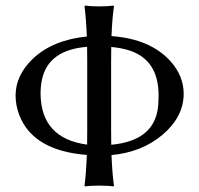

<svg xmlns="http://www.w3.org/2000/svg" viewBox="-20 -668 717 691"><path d="M292.5 -110.4Q99.6 -125.5 49.8 -252.9Q36.1 -288.1 36.1 -324.2Q36.1 -397 98.6 -457Q170.4 -524.4 292.5 -536.6Q290 -600.1 284.2 -645L286.1 -647.9Q304.2 -645 336.9 -645Q369.6 -645 388.2 -647.9L390.1 -645Q383.8 -602.5 381.3 -538.1Q522.5 -527.8 595.2 -445.8Q640.6 -394 641.1 -331.1Q641.1 -247.6 564.5 -182.6Q490.2 -120.1 381.3 -109.9Q383.8 -44.9 390.1 0L388.2 2.9Q370.1 0 336.9 0Q304.2 0 286.1 2.9L284.2 0Q290 -43.9 292.5 -110.4ZM293.5 -147.5Q293.9 -170.9 293.9 -200.2V-444.8Q293.9 -476.1 293.5 -499.5Q153.3 -488.3 130.9 -380.9Q126 -357.4 126 -331.1Q127.4 -169.9 293.5 -147.5ZM380.4 -147Q527.3 -160.6 546.9 -270.5Q550.8 -293 550.8 -324.2Q550.8 -453.1 444.3 -486.8Q416.5 -495.6 380.4 -499Q379.9 -474.6 379.9 -444.8V-200.2Q379.9 -169.4 380.4 -147Z"/></svg>

Font: Linux Biolinum O
Style: Regular
Weight: 400
Designer: Philipp H. Poll
Foundry: Philipp H. Poll
Version: Version 1.0.4